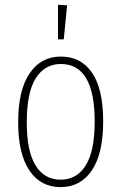

<svg xmlns="http://www.w3.org/2000/svg" viewBox="-20 -765 503 795"><path d="M220.2 -745.1 257.8 -743.2 244.1 -602.1H220.2ZM231.9 -530.8Q315.4 -530.8 361.3 -463.6Q407.2 -396.5 407.2 -262.2Q407.2 -128.9 360.4 -59.6Q313.5 9.8 231 9.8Q147.9 9.8 101.6 -59.3Q55.2 -128.4 55.2 -258.8Q55.2 -391.6 102.5 -461.2Q149.9 -530.8 231.9 -530.8ZM231.9 -500Q165 -500 127.9 -440.7Q90.8 -381.3 90.8 -258.8Q90.8 -139.2 127.2 -80.1Q163.6 -21 231 -21Q298.3 -21 335.2 -80.6Q372.1 -140.1 372.1 -262.2Q372.1 -500 231.9 -500Z"/></svg>

Font: Fira Sans Compressed UltraLight
Style: Regular
Weight: 200
Width: 1
Designer: Carrois Corporate & Edenspiekermann AG
Foundry: Carrois Corporate GbR & Edenspiekermann AG
Version: Version 4.203;PS 004.203;hotconv 1.0.88;makeotf.lib2.5.64775